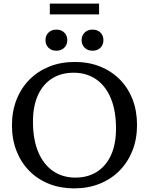

<svg xmlns="http://www.w3.org/2000/svg" viewBox="-20 -1029 822 1060"><path d="M393 -687Q469.5 -687 532.5 -661.8Q595.5 -636.5 641.2 -590.5Q687 -544.5 711.8 -480.5Q736.5 -416.5 736.5 -339Q736.5 -261.5 711.2 -197.5Q686 -133.5 639.8 -86.8Q593.5 -40 530 -14.5Q466.5 11 389.5 11Q313.5 11 250.2 -14.2Q187 -39.5 141.5 -85.8Q96 -132 71 -196Q46 -260 46 -337Q46 -414.5 71.2 -478.8Q96.5 -543 143 -589.8Q189.5 -636.5 253 -661.8Q316.5 -687 393 -687ZM395.5 -48.5Q465 -48.5 515.5 -80.8Q566 -113 593.2 -173.2Q620.5 -233.5 620.5 -319Q620.5 -418.5 591.5 -487.2Q562.5 -556 509.8 -591.8Q457 -627.5 387 -627.5Q317.5 -627.5 267 -595.5Q216.5 -563.5 189.2 -503Q162 -442.5 162 -357.5Q162 -258.5 191.2 -189.5Q220.5 -120.5 273.2 -84.5Q326 -48.5 395.5 -48.5ZM291 -749Q264 -749 247.5 -765.8Q231 -782.5 231 -807.5Q231 -832.5 247.5 -849Q264 -865.5 291 -865.5Q318.5 -865.5 335 -849Q351.5 -832.5 351.5 -807.5Q351.5 -782.5 335 -765.8Q318.5 -749 291 -749ZM491 -749Q463.5 -749 447 -765.8Q430.5 -782.5 430.5 -807.5Q430.5 -832.5 447 -849Q463.5 -865.5 491 -865.5Q518.5 -865.5 534.8 -849Q551 -832.5 551 -807.5Q551 -782.5 534.8 -765.8Q518.5 -749 491 -749ZM255 -949.5V-1009H527V-949.5Z"/></svg>

Font: Newsreader 16pt Medium
Style: Regular
Weight: 500
Designer: Hugues Gentile
Foundry: Production Type
Version: Version 1.003